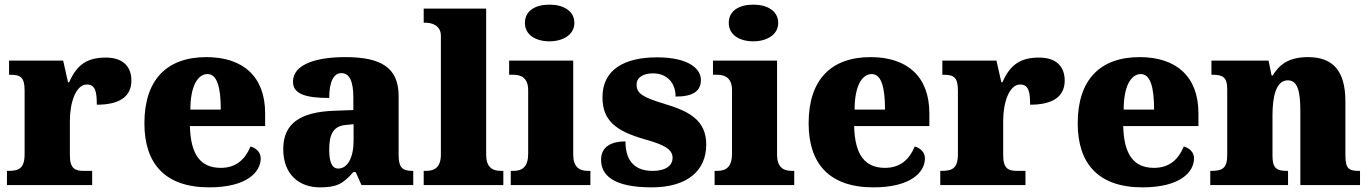

<svg xmlns="http://www.w3.org/2000/svg" viewBox="-20 -797 5902 827"><path d="M10 0H377V-61H342C305 -61 281 -69 281 -128V-278C281 -355 307 -433 354 -433C391 -433 397 -401 397 -346C486 -346 546 -375 546 -450C546 -506 514 -549 436 -549C358 -549 312 -521 278 -443H273L252 -536H19V-475H23C67 -475 86 -466 86 -407V-133C86 -70 60 -61 15 -61H10Z M881 10C1042 10 1103 -55 1103 -115C1103 -141 1084 -159 1059 -166C1037 -113 999 -74 931 -74C845 -74 801 -129 798 -254H1122V-309C1122 -468 1026 -551 869 -551C699 -551 602 -454 602 -266C602 -91 692 10 881 10ZM931 -325H800C800 -425 831 -478 874 -478C914 -478 931 -424 931 -325Z M1358 10C1429 10 1457 -4 1502 -56H1512L1537 0H1760V-61H1756C1711 -61 1697 -77 1697 -131V-383C1697 -507 1620 -551 1467 -551C1344 -551 1242 -521 1242 -445C1242 -394 1292 -375 1398 -375C1398 -446 1418 -482 1450 -482C1485 -482 1502 -449 1502 -375V-323L1421 -320C1273 -315 1200 -265 1200 -155C1200 -43 1271 10 1358 10ZM1437 -71C1410 -71 1398 -99 1398 -152C1398 -220 1416 -255 1472 -259L1503 -262V-191C1503 -118 1477 -71 1437 -71Z M1805 0H2148V-61H2137C2100 -61 2074 -78 2074 -131V-760H1805V-699H1816C1832 -699 1879 -692 1879 -643V-131C1879 -78 1853 -61 1816 -61H1805Z M2347 -619C2404 -619 2454 -647 2454 -698C2454 -752 2404 -777 2347 -777C2287 -777 2241 -752 2241 -698C2241 -647 2287 -619 2347 -619ZM2180 0H2523V-61H2512C2475 -61 2449 -78 2449 -131V-536H2173V-475H2192C2228 -475 2255 -458 2255 -409V-135C2255 -79 2230 -61 2192 -61H2180Z M2787 10C2943 10 3022 -64 3022 -174C3022 -279 2949 -318 2841 -350C2748 -378 2722 -395 2722 -432C2722 -465 2752 -481 2793 -481C2847 -481 2890 -446 2890 -381C2966 -381 2999 -405 2999 -453C2999 -500 2947 -550 2810 -550C2669 -550 2575 -497 2575 -378C2575 -276 2635 -232 2757 -197C2839 -174 2877 -155 2877 -117C2877 -88 2854 -61 2790 -61C2722 -61 2674 -96 2674 -188C2616 -188 2569 -167 2569 -109C2569 -44 2619 10 2787 10Z M3225 -619C3282 -619 3332 -647 3332 -698C3332 -752 3282 -777 3225 -777C3165 -777 3119 -752 3119 -698C3119 -647 3165 -619 3225 -619ZM3058 0H3401V-61H3390C3353 -61 3327 -78 3327 -131V-536H3051V-475H3070C3106 -475 3133 -458 3133 -409V-135C3133 -79 3108 -61 3070 -61H3058Z M3742 10C3903 10 3964 -55 3964 -115C3964 -141 3945 -159 3920 -166C3898 -113 3860 -74 3792 -74C3706 -74 3662 -129 3659 -254H3983V-309C3983 -468 3887 -551 3730 -551C3560 -551 3463 -454 3463 -266C3463 -91 3553 10 3742 10ZM3792 -325H3661C3661 -425 3692 -478 3735 -478C3775 -478 3792 -424 3792 -325Z M4030 0H4397V-61H4362C4325 -61 4301 -69 4301 -128V-278C4301 -355 4327 -433 4374 -433C4411 -433 4417 -401 4417 -346C4506 -346 4566 -375 4566 -450C4566 -506 4534 -549 4456 -549C4378 -549 4332 -521 4298 -443H4293L4272 -536H4039V-475H4043C4087 -475 4106 -466 4106 -407V-133C4106 -70 4080 -61 4035 -61H4030Z M4901 10C5062 10 5123 -55 5123 -115C5123 -141 5104 -159 5079 -166C5057 -113 5019 -74 4951 -74C4865 -74 4821 -129 4818 -254H5142V-309C5142 -468 5046 -551 4889 -551C4719 -551 4622 -454 4622 -266C4622 -91 4712 10 4901 10ZM4951 -325H4820C4820 -425 4851 -478 4894 -478C4934 -478 4951 -424 4951 -325Z M5193 0H5528V-61H5524C5480 -61 5461 -71 5461 -125V-301C5461 -380 5476 -451 5527 -451C5570 -451 5581 -402 5581 -317V0H5838V-61H5834C5789 -61 5775 -70 5775 -131V-360C5775 -494 5720 -551 5613 -551C5525 -551 5487 -513 5462 -472H5457L5444 -536H5198V-475H5202C5246 -475 5266 -466 5266 -412V-128C5266 -70 5242 -61 5197 -61H5193Z"/></svg>

Font: Noto Serif Malayalam Black
Style: Regular
Weight: 900
Designer: Indian type Foundry, Jelle Bosma, Monotype Design Team
Foundry: Monotype Imaging Inc.
Version: Version 2.104